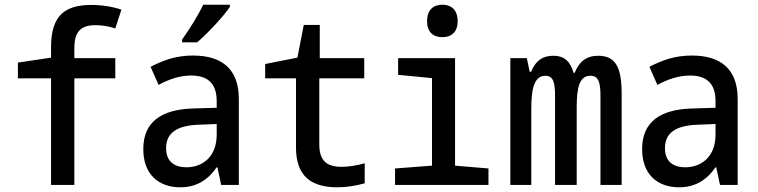

<svg xmlns="http://www.w3.org/2000/svg" viewBox="-20 -786 3220 816"><path d="M197 0H296V-453H470V-539H296V-582C296 -655 327 -679 386 -679C411 -679 442 -675 470 -665L496 -745C461 -757 416 -765 368 -765C257 -765 197 -721 197 -586V-541L56 -520V-453H197Z M754 -618V-606H818C861 -643 931 -717 957 -757V-766H844C822 -721 789 -667 754 -618ZM746 10C813 10 862 -19 901 -75H904L920 0H995V-366C995 -491 925 -550 800 -550C728 -550 674 -530 620 -502L654 -425C695 -448 743 -465 792 -465C857 -465 901 -437 901 -356V-328L802 -325C664 -321 589 -267 589 -152C589 -45 654 10 746 10ZM772 -75C723 -75 686 -98 686 -156C686 -220 730 -253 826 -256L901 -259V-214C901 -118 839 -75 772 -75Z M1414 10C1453 10 1495 3 1530 -7V-92C1494 -82 1459 -77 1432 -77C1367 -77 1337 -104 1337 -173V-453H1528V-539H1339V-680H1271L1244 -541L1107 -514V-453H1238V-159C1238 -35 1305 10 1414 10Z M1860 -628C1900 -628 1925 -651 1925 -696C1925 -743 1899 -766 1860 -766C1821 -766 1795 -743 1795 -696C1795 -651 1820 -628 1860 -628ZM1659 0H2056V-70L1914 -82V-539H1672V-468L1816 -454V-82L1659 -70Z M2149 0H2238V-324C2238 -401 2248 -464 2297 -464C2332 -464 2339 -435 2339 -377V0H2431V-331C2431 -412 2442 -464 2489 -464C2525 -464 2532 -434 2532 -377V0H2622V-389C2622 -502 2595 -549 2522 -549C2471 -549 2442 -524 2422 -476H2418C2404 -522 2382 -549 2331 -549C2287 -549 2257 -529 2237 -481H2231L2219 -539H2149Z M2866 10C2933 10 2982 -19 3021 -75H3024L3040 0H3115V-366C3115 -491 3045 -550 2920 -550C2848 -550 2794 -530 2740 -502L2774 -425C2815 -448 2863 -465 2912 -465C2977 -465 3021 -437 3021 -356V-328L2922 -325C2784 -321 2709 -267 2709 -152C2709 -45 2774 10 2866 10ZM2892 -75C2843 -75 2806 -98 2806 -156C2806 -220 2850 -253 2946 -256L3021 -259V-214C3021 -118 2959 -75 2892 -75Z"/></svg>

Font: Noto Sans Mono Condensed Medium
Style: Regular
Weight: 500
Width: 3
Designer: Monotype Design Team
Foundry: Monotype Imaging Inc.
Version: Version 2.014